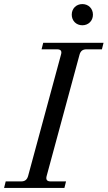

<svg xmlns="http://www.w3.org/2000/svg" viewBox="-30 -922 528 942"><path d="M322 -850C322 -820 344 -798 374 -798C404 -798 426 -820 426 -850C426 -880 404 -902 374 -902C344 -902 322 -880 322 -850ZM-10 0H286L294 -32H218C200 -32 194 -41 199 -59L360 -653C365 -672 376 -680 394 -680H470L478 -712H182L174 -680H250C268 -680 275 -672 269 -653L108 -59C103 -41 93 -32 74 -32H-2Z"/></svg>

Font: Old Standard
Style: Italic
Weight: 400
Italic angle: -15.2°
Designer: Alexey Kryukov <alexios@thessalonica.org.ru>
Version: Version 2.0